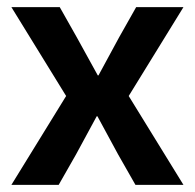

<svg xmlns="http://www.w3.org/2000/svg" viewBox="-20 -520 549 540"><path d="M166 -250 12 -500H148L196 -415L255 -308H257L315 -415L363 -500H496L342 -250L496 0H361L312 -86L254 -193H252L194 -86L145 0H12Z"/></svg>

Font: CyStack Display SemiBold
Style: Regular
Weight: 600
Designer: Weizhong Zhang
Foundry: 本地遙控
Version: Version 1.000;Glyphs 3.1.2 (3151)